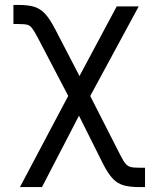

<svg xmlns="http://www.w3.org/2000/svg" viewBox="-20 -556 609 775"><path d="M255.4 -168.9 133.8 -401.4Q117.7 -431.6 109.6 -442.1Q101.6 -452.6 91.1 -455.8Q80.6 -459 54.7 -459H34.2V-536.1H54.7Q95.2 -536.1 119.6 -528.1Q144 -520 162.8 -499.5Q181.6 -479 203.1 -437.5L300.8 -249L451.2 -530.3H540L344.2 -168.5L465.8 70.3Q478 94.7 487.1 105Q496.1 115.2 507.8 118.2Q519.5 121.1 544.9 121.1H565.4V199.2H544.9Q503.4 199.2 478.5 191.9Q453.6 184.6 435.1 165Q416.5 145.5 396.5 106.4L298.8 -88.9L149.4 199.2H60.5Z"/></svg>

Font: Pretendard GOV
Style: Regular
Weight: 400
Designer: Base glyphs from Inter by Rasmus Andersson; Hangeul glyphs from Noto Sans CJK(Source Han Sans) by Jang Soo-young and Kan
Foundry: Kil Hyung-jin
Version: Version 1.309